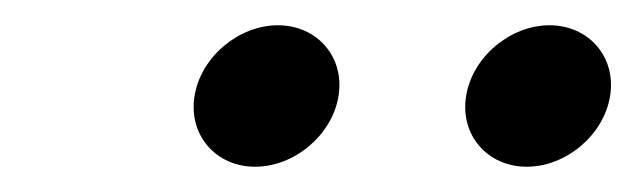

<svg xmlns="http://www.w3.org/2000/svg" viewBox="-20 -655 504 152"><path d="M182 -523C213 -523 243 -548 248 -579C253 -610 231 -635 200 -635C169 -635 139 -610 134 -579C129 -548 151 -523 182 -523ZM397 -523C428 -523 458 -548 463 -579C468 -610 446 -635 415 -635C384 -635 354 -610 349 -579C344 -548 366 -523 397 -523Z"/></svg>

Font: Charger Pro
Style: LitObl
Weight: 300
Designer: Jasper
Foundry: Cannot Into Space Fonts
Version: Version 1.09